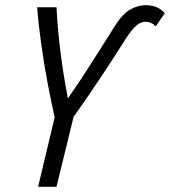

<svg xmlns="http://www.w3.org/2000/svg" viewBox="-20 -721 656 741"><path d="M127 0 191 -268Q177 -330 163.5 -401.5Q150 -473 139.5 -548Q129 -623 123 -693H198Q202 -614 212.5 -527.5Q223 -441 242 -341Q295 -417 338.5 -486.5Q382 -556 421 -617Q452 -667 482 -684Q512 -701 543 -701Q589 -701 616 -670L581 -619Q565 -637 540 -637Q524 -637 507 -623Q490 -609 467 -574Q416 -493 363.5 -414.5Q311 -336 264 -270L198 0Z"/></svg>

Font: Ubuntu Sans Condensed
Style: Italic
Weight: 400
Width: 3
Italic angle: -13.5°
Designer: Dalton Maag Ltd
Foundry: Dalton Maag Ltd
Version: Version 1.006; ttfautohint (v1.8.4.7-5d5b)